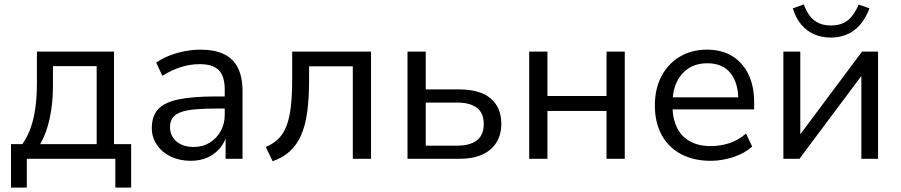

<svg xmlns="http://www.w3.org/2000/svg" viewBox="-20 -723 4101 874"><path d="M30 131V-67H82Q106 -102 120 -142Q134 -182 141 -232Q148 -282 148 -344V-488H499V-67H577V131H505V0H102V131ZM163 -67H420V-422H221V-330Q221 -254 206.5 -185.5Q192 -117 163 -67Z M848 9Q797 9 757 -10.5Q717 -30 694 -64Q671 -98 671 -140Q671 -194 699.5 -225.5Q728 -257 792.5 -270.5Q857 -284 965 -284H1017V-229H967Q907 -229 866 -225Q825 -221 800.5 -211.5Q776 -202 765 -185.5Q754 -169 754 -145Q754 -104 783.5 -79Q813 -54 862 -54Q903 -54 934.5 -73.5Q966 -93 984.5 -126Q1003 -159 1003 -200V-315Q1003 -376 976 -403.5Q949 -431 890 -431Q846 -431 804.5 -418Q763 -405 719 -378L691 -438Q718 -457 751.5 -470Q785 -483 821.5 -490Q858 -497 893 -497Q956 -497 998.5 -477Q1041 -457 1062.5 -415Q1084 -373 1084 -307V0H1007V-112H1014Q1004 -76 981 -48.5Q958 -21 924.5 -6Q891 9 848 9Z M1221 11 1190 -54Q1225 -69 1248 -92Q1271 -115 1284.5 -150.5Q1298 -186 1304 -238Q1310 -290 1310 -363V-488H1669V0H1586V-421H1387V-360Q1387 -276 1378.5 -213.5Q1370 -151 1350.5 -107Q1331 -63 1299 -34Q1267 -5 1221 11Z M1835 0V-488H1918V-316H2070Q2165 -316 2213.5 -275Q2262 -234 2262 -159Q2262 -110 2239.5 -74Q2217 -38 2174.5 -19Q2132 0 2070 0ZM1918 -60H2062Q2119 -60 2150.5 -84Q2182 -108 2182 -158Q2182 -209 2150.5 -232.5Q2119 -256 2062 -256H1918Z M2389 0V-488H2472V-286H2741V-488H2824V0H2741V-218H2472V0Z M3215 9Q3137 9 3080 -21.5Q3023 -52 2992 -108.5Q2961 -165 2961 -243Q2961 -319 2991 -376Q3021 -433 3074.5 -465Q3128 -497 3198 -497Q3266 -497 3313.5 -467.5Q3361 -438 3387 -384.5Q3413 -331 3413 -255V-225H3024V-280H3358L3341 -266Q3341 -346 3305 -390.5Q3269 -435 3200 -435Q3150 -435 3114.5 -412Q3079 -389 3060 -348Q3041 -307 3041 -252V-245Q3041 -184 3061.5 -142.5Q3082 -101 3121 -79.5Q3160 -58 3215 -58Q3258 -58 3299 -71Q3340 -84 3376 -115L3404 -56Q3370 -25 3318.5 -8Q3267 9 3215 9Z M3546 0V-488H3623V-85H3603L3904 -488H3977V0H3901V-404H3921L3619 0ZM3761 -552Q3721 -552 3687 -566.5Q3653 -581 3627.5 -611Q3602 -641 3589 -685L3639 -703Q3657 -653 3687 -630Q3717 -607 3762 -607Q3807 -607 3836.5 -628.5Q3866 -650 3889 -702L3938 -685Q3920 -638 3893.5 -608.5Q3867 -579 3833.5 -565.5Q3800 -552 3761 -552Z"/></svg>

Font: Nunito Sans 11pt
Style: Regular
Weight: 400
Version: Version 3.101;gftools[0.9.27]